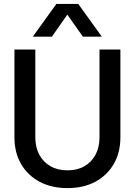

<svg xmlns="http://www.w3.org/2000/svg" viewBox="-20 -952 690 984"><path d="M326 12Q244 12 183 -20.5Q122 -53 88 -111.5Q54 -170 54 -248V-698H161V-248Q161 -197 181.5 -159Q202 -121 239 -100Q276 -79 326 -79Q376 -79 412.5 -100Q449 -121 469.5 -159Q490 -197 490 -248V-698H597V-248Q597 -170 563 -111.5Q529 -53 468.5 -20.5Q408 12 326 12ZM148 -764 269 -932H381L502 -764H405L325 -877L246 -764Z"/></svg>

Font: Azeret Mono Thin
Style: Regular
Weight: 400
Version: Version 1.002